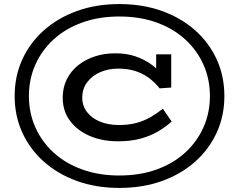

<svg xmlns="http://www.w3.org/2000/svg" viewBox="-20 -720 1174 943"><path d="M566 203Q452 203 358 169Q264 135 195.5 74Q127 13 89.5 -69Q52 -151 52 -248Q52 -346 89.5 -428Q127 -510 195.5 -571Q264 -632 358 -666Q452 -700 566 -700Q681 -700 775.5 -666Q870 -632 938.5 -571Q1007 -510 1044.5 -428Q1082 -346 1082 -248Q1082 -151 1044.5 -69Q1007 13 938.5 74Q870 135 775.5 169Q681 203 566 203ZM560 -26Q482 -26 420.5 -52.5Q359 -79 323.5 -127Q288 -175 288 -240Q288 -291 308.5 -331.5Q329 -372 364.5 -400Q400 -428 446 -443Q492 -458 543 -458Q599 -459 644.5 -443.5Q690 -428 724.5 -402.5Q759 -377 781 -347L747 -359V-453H821V-290L764 -286Q740 -316 711 -337.5Q682 -359 645 -371Q608 -383 560 -383Q512 -383 472 -365.5Q432 -348 408 -316Q384 -284 384 -240Q384 -200 407.5 -169.5Q431 -139 471.5 -122.5Q512 -106 564 -106Q613 -106 651 -116.5Q689 -127 720 -145Q751 -163 780 -186L823 -123Q793 -96 755.5 -74Q718 -52 670 -39Q622 -26 560 -26ZM566 142Q667 142 749 112.5Q831 83 889.5 29.5Q948 -24 979.5 -95Q1011 -166 1011 -248Q1011 -331 979.5 -402Q948 -473 889.5 -526.5Q831 -580 749 -609.5Q667 -639 566 -639Q466 -639 384 -609.5Q302 -580 243.5 -526.5Q185 -473 153.5 -402Q122 -331 122 -248Q122 -166 153.5 -95Q185 -24 243.5 29.5Q302 83 384 112.5Q466 142 566 142Z"/></svg>

Font: BioRhyme SemiExpanded Medium
Style: Regular
Weight: 500
Width: 6
Designer: Aoife Mooney
Foundry: Aoife Mooney Type
Version: Version 1.600;gftools[0.9.33]